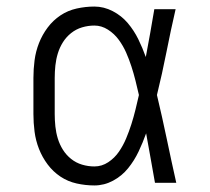

<svg xmlns="http://www.w3.org/2000/svg" viewBox="-20 -558 640 586"><path d="M268 8Q241 8 214 2Q187 -4 164.5 -19Q142 -34 125.5 -56Q109 -78 99 -103.5Q89 -129 85.5 -156Q82 -183 82 -210V-320Q82 -347 85.5 -374Q89 -401 99 -426.5Q109 -452 125.5 -474Q142 -496 164.5 -511Q187 -526 214 -532Q241 -538 268 -538Q297 -538 324 -524Q351 -510 370 -487.5Q389 -465 402 -438.5Q415 -412 425 -384Q432 -421 438.5 -457.5Q445 -494 451 -530H516Q501 -465 488 -399Q475 -333 459 -268Q475 -201 489 -134Q503 -67 518 0H453Q446 -38 439.5 -76Q433 -114 426 -151Q416 -123 403 -95.5Q390 -68 371 -44.5Q352 -21 325 -6.5Q298 8 268 8ZM268 -50Q291 -50 310.5 -63Q330 -76 343 -95Q356 -114 365 -135.5Q374 -157 381 -179Q388 -201 393.5 -223.5Q399 -246 404 -268Q399 -290 393.5 -312Q388 -334 381 -355.5Q374 -377 365 -397.5Q356 -418 342.5 -436.5Q329 -455 309.5 -467.5Q290 -480 268 -480Q249 -480 230.5 -474.5Q212 -469 197 -457Q182 -445 172 -429Q162 -413 156.5 -395Q151 -377 149 -358Q147 -339 147 -320V-210Q147 -191 149 -172Q151 -153 156.5 -135Q162 -117 172 -101Q182 -85 197 -73Q212 -61 230.5 -55.5Q249 -50 268 -50Z"/></svg>

Font: Iosevka Curly Slab LtEx
Style: Regular
Weight: 300
Width: 7
Monospace: yes
Designer: Belleve Invis
Foundry: Belleve Invis
Version: Version 11.1.0; ttfautohint (v1.8.3)